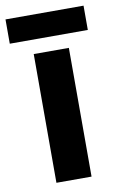

<svg xmlns="http://www.w3.org/2000/svg" viewBox="-95 -756 495 802"><g transform="rotate(-10 152.5 -354.5)"><path d="M227 0H78V-546H227ZM318 -709V-606H-13V-709Z"/></g></svg>

Font: Noto Sans Ol Chiki
Style: Regular
Weight: 400
Designer: Monotype Design Team, Lewis McGuffie
Foundry: Monotype Imaging Inc.
Version: Version 2.003